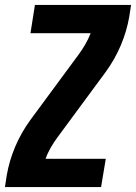

<svg xmlns="http://www.w3.org/2000/svg" viewBox="-20 -755 549 775"><path d="M0 0 7 -46Q17 -105 41 -162Q65 -219 102 -270L296 -533Q311 -553 324 -575.5Q337 -598 346 -621H103L121 -735H509L502 -689Q492 -630 468 -573Q444 -516 407 -465L213 -202Q198 -182 185 -159.5Q172 -137 164 -114H407L388 0Z"/></svg>

Font: Iosevka Term Curly Heavy
Style: Italic
Weight: 900
Italic angle: -9°
Designer: Belleve Invis
Foundry: Belleve Invis
Version: Version 32.3.0